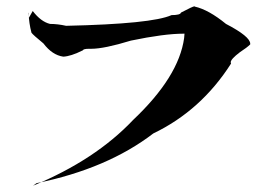

<svg xmlns="http://www.w3.org/2000/svg" viewBox="-20 -647 848 610"><path d="M85 -57Q283 -139 403 -266Q548 -403 565 -526Q566 -542 567 -542L568 -540H563Q502 -540 396 -518Q311 -492 270 -492H263Q245 -492 243 -487Q205 -468 181 -467Q146 -472 118 -509Q85 -536 80 -543Q72 -573 71 -605L70 -607L72 -591L84 -612Q110 -578 139 -571Q163 -571 190 -565Q463 -571 525 -599Q553 -599 555 -607Q593 -627 598 -627L599 -626Q643 -616 698 -571Q775 -531 775 -508V-506Q765 -496 742 -481Q713 -459 713 -449L714 -445Q619 -296 467 -223Q321 -111 96 -65Z"/></svg>

Font: Xiangcui Kesong Xiangcui Kesong
Style: Regular
Weight: 400
Version: Version 1.501;March 28, 2024;FontCreator 14.0.0.2814 64-bit